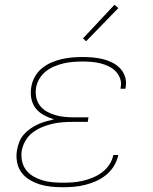

<svg xmlns="http://www.w3.org/2000/svg" viewBox="-20 -777 640 805"><path d="M243 8Q218 8 193.5 5.5Q169 3 146.5 -4Q124 -11 103.5 -23.5Q83 -36 69.5 -54.5Q56 -73 51.5 -97.5Q47 -122 51 -146Q54 -164 60.5 -181Q67 -198 79 -212Q91 -226 106.5 -237Q122 -248 138.5 -255.5Q155 -263 172.5 -268Q190 -273 207 -277Q185 -283 164.5 -294Q144 -305 130 -322.5Q116 -340 111.5 -363.5Q107 -387 111 -411Q114 -433 125.5 -454Q137 -475 155 -490Q173 -505 194.5 -514.5Q216 -524 238 -529Q260 -534 282 -536Q304 -538 326 -538Q348 -538 370 -536Q392 -534 412 -529Q432 -524 451 -514.5Q470 -505 484 -490Q498 -475 504.5 -454.5Q511 -434 507 -413Q507 -411 506.5 -409Q506 -407 506 -405H485Q486 -407 486 -408.5Q486 -410 486 -412Q490 -430 483.5 -448Q477 -466 464.5 -478.5Q452 -491 435.5 -499Q419 -507 401 -511.5Q383 -516 364 -517.5Q345 -519 326 -519Q307 -519 287 -517.5Q267 -516 247.5 -511.5Q228 -507 208.5 -499Q189 -491 172.5 -478Q156 -465 145 -446.5Q134 -428 131 -408Q128 -388 132 -368.5Q136 -349 147.5 -334Q159 -319 176 -309.5Q193 -300 211.5 -294.5Q230 -289 250.5 -287Q271 -285 291 -285H351L348 -266H288Q266 -266 244 -264.5Q222 -263 200 -258Q178 -253 156.5 -244Q135 -235 116.5 -221Q98 -207 86.5 -186.5Q75 -166 71 -144Q68 -122 72.5 -101Q77 -80 89.5 -64Q102 -48 120 -37.5Q138 -27 158 -21Q178 -15 199.5 -13Q221 -11 243 -11Q264 -11 285 -12.5Q306 -14 327.5 -19Q349 -24 369.5 -32.5Q390 -41 408 -54.5Q426 -68 438.5 -87Q451 -106 455 -127H476Q471 -103 458 -81.5Q445 -60 425.5 -44Q406 -28 383.5 -18Q361 -8 337.5 -2Q314 4 290.5 6Q267 8 243 8ZM341 -604 328 -616 460 -757 476 -743Z"/></svg>

Font: Iosevka Curly ThExObl
Style: Regular
Weight: 100
Width: 7
Italic angle: -9°
Monospace: yes
Designer: Belleve Invis
Foundry: Belleve Invis
Version: Version 11.1.0; ttfautohint (v1.8.3)